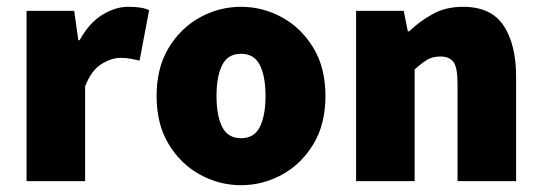

<svg xmlns="http://www.w3.org/2000/svg" viewBox="-20 -532 1590 564"><path d="M58 0V-500H198L210 -414H214Q242 -465 280.5 -488.5Q319 -512 356 -512Q379 -512 393.5 -509.5Q408 -507 418 -502L390 -354Q377 -357 364 -359.5Q351 -362 334 -362Q307 -362 277.5 -343.5Q248 -325 230 -278V0Z M688 12Q624 12 567.5 -19Q511 -50 475.5 -108.5Q440 -167 440 -250Q440 -333 475.5 -391.5Q511 -450 567.5 -481Q624 -512 688 -512Q752 -512 808.5 -481Q865 -450 900.5 -391.5Q936 -333 936 -250Q936 -167 900.5 -108.5Q865 -50 808.5 -19Q752 12 688 12ZM688 -126Q727 -126 743.5 -159.5Q760 -193 760 -250Q760 -307 743.5 -340.5Q727 -374 688 -374Q649 -374 632.5 -340.5Q616 -307 616 -250Q616 -193 632.5 -159.5Q649 -126 688 -126Z M1026 0V-500H1166L1178 -440H1182Q1212 -469 1250.5 -490.5Q1289 -512 1340 -512Q1423 -512 1459.5 -456.5Q1496 -401 1496 -308V0H1324V-286Q1324 -334 1312 -350Q1300 -366 1274 -366Q1250 -366 1234 -356Q1218 -346 1198 -328V0Z"/></svg>

Font: Assistant ExtraBold
Style: Regular
Weight: 800
Designer: Hebrew By Ben Nathan, Latin by Paul Hunt
Version: Version 3.000